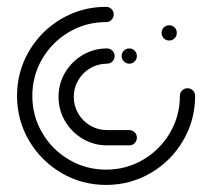

<svg xmlns="http://www.w3.org/2000/svg" viewBox="-20 -538 618 559"><path d="M334.1 -374.8Q334.1 -384.1 340.7 -390.6Q347.4 -397 356.3 -397Q365.6 -397 372 -390.6Q378.5 -384.1 378.5 -374.8Q378.5 -365.6 372 -359.1Q365.6 -352.6 356.3 -352.6Q347.4 -352.6 340.7 -359.3Q334.1 -365.9 334.1 -374.8ZM378.5 -137Q378.5 -127.8 372 -121.3Q365.6 -114.8 356.3 -114.8H291.5Q253.3 -114.8 220.9 -133.9Q188.5 -153 169.4 -185.4Q150.4 -217.8 150.4 -255.9Q150.4 -294.1 169.4 -326.5Q188.5 -358.9 220.9 -378Q253.3 -397 291.5 -397Q300.7 -397 307.2 -390.6Q313.7 -384.1 313.7 -374.8Q313.7 -365.6 307.2 -359.1Q300.7 -352.6 291.5 -352.6Q265.2 -352.6 243 -339.6Q220.7 -326.7 207.8 -304.4Q194.8 -282.2 194.8 -255.9Q194.8 -229.6 207.8 -207.4Q220.7 -185.2 243 -172.2Q265.2 -159.3 291.5 -159.3H356.3Q365.6 -159.3 372 -152.8Q378.5 -146.3 378.5 -137ZM472.6 -464.4Q481.9 -464.4 488.3 -458Q494.8 -451.5 494.8 -442.2Q494.8 -433 488.3 -426.5Q481.9 -420 472.6 -420Q463.3 -420 456.9 -426.5Q450.4 -433 450.4 -442.2Q450.4 -451.5 456.9 -458Q463.3 -464.4 472.6 -464.4ZM525.9 -281.1Q535.2 -281.1 541.7 -274.6Q548.1 -268.1 548.1 -258.9Q548.1 -188.5 513.3 -128.9Q478.5 -69.3 418.9 -34.4Q359.3 0.4 288.9 0.4Q218.5 0.4 158.9 -34.4Q99.3 -69.3 64.4 -128.9Q29.6 -188.5 29.6 -258.9Q29.6 -329.3 64.4 -388.9Q99.3 -448.5 158.9 -483.3Q218.5 -518.1 288.9 -518.1Q298.1 -518.1 304.6 -511.7Q311.1 -505.2 311.1 -495.9Q311.1 -486.7 304.6 -480.2Q298.1 -473.7 288.9 -473.7Q230.4 -473.7 181.1 -444.8Q131.9 -415.9 103 -366.7Q74.1 -317.4 74.1 -258.9Q74.1 -200.4 103 -151.1Q131.9 -101.9 181.1 -73Q230.4 -44.1 288.9 -44.1Q347.4 -44.1 396.7 -73Q445.9 -101.9 474.8 -151.1Q503.7 -200.4 503.7 -258.9Q503.7 -268.1 510.2 -274.6Q516.7 -281.1 525.9 -281.1Z"/></svg>

Font: 26F Galaxy Hebrew
Style: Regular
Weight: 400
Designer: C₂₉H₂₅N₃O₅
Version: Version 1.000